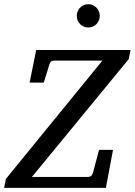

<svg xmlns="http://www.w3.org/2000/svg" viewBox="-40 -914 655 934"><path d="M585.9 -626 115.2 -53.2H387.2Q406.7 -53.2 412.1 -73.2L441.9 -185.1H509.8L475.1 0H-20L-11.2 -43.9L458 -619.1H224.1Q213.4 -619.1 208.3 -614.5Q203.1 -609.9 200.2 -600.1L172.9 -512.2H104L136.2 -670.9H595.2ZM445.3 -836.4Q445.3 -824.7 440.9 -814.5Q436.5 -804.2 429 -796.6Q421.4 -789.1 411.1 -784.7Q400.9 -780.3 389.2 -780.3Q377.4 -780.3 367.4 -784.7Q357.4 -789.1 349.9 -796.6Q342.3 -804.2 337.9 -814.5Q333.5 -824.7 333.5 -836.4Q333.5 -848.1 337.6 -858.4Q341.8 -868.7 349.4 -876.5Q356.9 -884.3 367.2 -888.9Q377.4 -893.6 389.2 -893.6Q400.9 -893.6 411.1 -889.2Q421.4 -884.8 429 -877Q436.5 -869.1 440.9 -858.6Q445.3 -848.1 445.3 -836.4Z"/></svg>

Font: Charis SIL APac
Style: Italic
Weight: 400
Italic angle: -11°
Foundry: SIL International
Version: Version 5.000